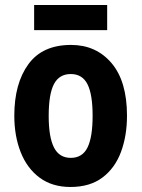

<svg xmlns="http://www.w3.org/2000/svg" viewBox="-20 -735 564 765"><path d="M486 -274Q486 -194 462 -129.5Q438 -65 388 -27.5Q338 10 261 10Q188 10 138 -27Q88 -64 62.5 -128.5Q37 -193 37 -274Q37 -402 93 -479Q149 -556 263 -556Q363 -556 424.5 -483.5Q486 -411 486 -274ZM174 -273Q174 -189 195 -147.5Q216 -106 262 -106Q308 -106 328.5 -147Q349 -188 349 -274Q349 -359 328.5 -399.5Q308 -440 262 -440Q216 -440 195 -400Q174 -360 174 -273ZM407 -715V-615H116V-715Z"/></svg>

Font: Noto Sans Gurmukhi UI Condensed
Style: Bold
Weight: 700
Width: 3
Designer: Jelle Bosma - Monotype Design Team
Foundry: Monotype Imaging Inc.
Version: Version 2.004; ttfautohint (v1.8.4.7-5d5b)